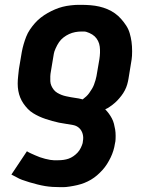

<svg xmlns="http://www.w3.org/2000/svg" viewBox="-20 -548 640 792"><path d="M229 224Q213 224 197 223Q181 222 166 219.5Q151 217 135 213Q119 209 102 204Q85 199 71.5 194Q58 189 50 184L27 172L91 76Q99 81 108 85Q117 89 126 93Q135 97 144.5 100.5Q154 104 166 107Q178 110 187 111.5Q196 113 202 113H220Q231 113 242 111.5Q253 110 263 106.5Q273 103 282.5 96.5Q292 90 300 81.5Q308 73 313.5 61.5Q319 50 321 42L322 34Q325 19 321 4.5Q317 -10 307 -19.5Q297 -29 282.5 -32Q268 -35 253 -37Q238 -39 223.5 -42Q209 -45 195 -49Q181 -53 167.5 -57.5Q154 -62 141 -68Q128 -74 116 -81.5Q104 -89 94.5 -99Q85 -109 77 -120.5Q69 -132 63.5 -145.5Q58 -159 55.5 -173.5Q53 -188 53 -203Q53 -218 55 -235.5Q57 -253 58 -263L70 -334Q73 -350 77.5 -365.5Q82 -381 88 -396.5Q94 -412 103.5 -426Q113 -440 124 -452.5Q135 -465 148.5 -475.5Q162 -486 177 -494.5Q192 -503 207.5 -509.5Q223 -516 238.5 -520Q254 -524 272.5 -526Q291 -528 302 -528H316Q334 -528 353 -526.5Q372 -525 389.5 -521Q407 -517 423.5 -510Q440 -503 454 -493Q468 -483 479.5 -470Q491 -457 500.5 -442.5Q510 -428 515 -411Q520 -394 522.5 -376Q525 -358 525 -336.5Q525 -315 523 -303L510 -223Q508 -211 504.5 -199Q501 -187 495 -175.5Q489 -164 481 -153.5Q473 -143 464 -133.5Q455 -124 443 -115Q431 -106 424 -102L414 -97Q422 -89 429 -79.5Q436 -70 441.5 -59.5Q447 -49 450 -37.5Q453 -26 455 -14Q457 -2 457 12.5Q457 27 456 35L454 45Q452 59 447.5 73.5Q443 88 436.5 101.5Q430 115 421.5 128.5Q413 142 402.5 153.5Q392 165 380.5 175Q369 185 355.5 193Q342 201 328 206.5Q314 212 299 215.5Q284 219 267.5 221.5Q251 224 242 224ZM321 -138Q329 -144 336 -150.5Q343 -157 348.5 -165Q354 -173 359 -181Q364 -189 367.5 -198Q371 -207 374 -217.5Q377 -228 378 -234L390 -304Q392 -317 392.5 -330Q393 -343 391.5 -355.5Q390 -368 384.5 -379Q379 -390 370.5 -398Q362 -406 348.5 -412Q335 -418 327 -418H316Q303 -418 290 -415.5Q277 -413 265 -407.5Q253 -402 242 -393.5Q231 -385 223.5 -374Q216 -363 209.5 -348.5Q203 -334 202 -326L190 -254Q188 -244 187.5 -233.5Q187 -223 187.5 -213Q188 -203 192 -194Q196 -185 202 -177.5Q208 -170 216.5 -165Q225 -160 234 -156.5Q243 -153 252.5 -151Q262 -149 272.5 -147Q283 -145 294.5 -143.5Q306 -142 313 -140Z"/></svg>

Font: Iosevka Aile Extrabold Oblique
Style: Regular
Weight: 800
Italic angle: -9°
Designer: Belleve Invis
Foundry: Belleve Invis
Version: Version 31.1.0; ttfautohint (v1.8.4)